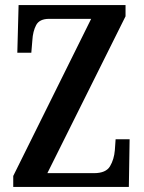

<svg xmlns="http://www.w3.org/2000/svg" viewBox="-20 -734 565 754"><path d="M32 0V-43L338 -660H173Q135 -660 122 -635.5Q109 -611 107 -575L103 -527H48L53 -714H473V-670L166 -54H349Q396 -54 412 -81Q428 -108 431 -144L434 -187H489L486 0Z"/></svg>

Font: Noto Serif Tamil ExtraCondensed SemiBold
Style: Regular
Weight: 600
Width: 2
Designer: Indian Type Foundry, Tom Grace, and the Monotype Design Team
Foundry: Monotype Imaging Inc.
Version: Version 2.004; ttfautohint (v1.8.4.7-5d5b)